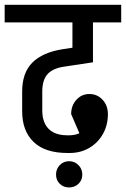

<svg xmlns="http://www.w3.org/2000/svg" viewBox="-45 -658 540 823"><path d="M-25 -562V-637.5H474.5V-562ZM242.5 -2.2V-78H251L253.5 -2.2ZM253.5 -2.2 251 -78Q295 -78 320.2 -104.8Q345.5 -131.5 345.5 -171.5L417.5 -169Q417.5 -121.5 396.1 -83.6Q374.8 -45.8 337.6 -24Q300.5 -2.2 253.5 -2.2ZM300 -76 260 -169Q260 -205.5 282.4 -230.2Q304.8 -255 338 -255Q372.2 -255 394.9 -230.2Q417.5 -205.5 417.5 -169Q417.5 -143 402.1 -121.5Q386.8 -100 360.4 -88Q334 -76 300 -76ZM244.5 -2.2Q148.2 -2.2 99.1 -49.5Q50 -96.8 50 -181L136.2 -183.5Q136.2 -151 148 -127.2Q159.8 -103.5 183.6 -90.8Q207.5 -78 244.5 -78ZM50 -180V-266.5H136.2V-182.5ZM50 -265.5Q50 -345.5 93.2 -389.2Q136.5 -433 221.8 -446.8V-371Q176 -362.2 156.1 -337Q136.2 -311.8 136.2 -265.5ZM221.8 -371V-446.8L353.5 -466.8V-391ZM265.5 -439.5V-630H353.5V-439.5ZM251.2 145.5Q227.2 145.5 211.2 129.9Q195.2 114.2 195.2 90.2Q195.2 66.5 211.2 49.8Q227.2 33 251.2 33Q275 33 291.4 49.8Q307.8 66.5 307.8 90.2Q307.8 114.2 291.4 129.9Q275 145.5 251.2 145.5Z"/></svg>

Font: Akshar Light
Style: Regular
Weight: 300
Designer: Tall Chai
Foundry: Tall Chai
Version: Version 1.100